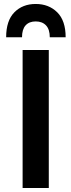

<svg xmlns="http://www.w3.org/2000/svg" viewBox="-20 -948 360 968"><path d="M94 -696H226V0H94ZM160 -928Q226 -928 268.5 -886Q311 -844 311 -760H231Q231 -800 212 -820Q193 -840 160 -840Q127 -840 109 -820Q91 -800 91 -760H11Q11 -844 52.5 -886Q94 -928 160 -928Z"/></svg>

Font: AmikoBold
Style: Bold
Weight: 700
Designer: Pablo Impallari, Rodrigo Fuenzalida, Andres Torresi
Foundry: Impallari Type
Version: Version 1.000; ttfautohint (v1.3)